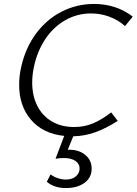

<svg xmlns="http://www.w3.org/2000/svg" viewBox="-20 -684 692 972"><path d="M152 -347Q143 -305 143 -266Q143 -200 168.5 -149Q194 -98 242 -69.5Q290 -41 356 -41Q407 -41 451 -59.5Q495 -78 543 -115L576 -72Q515 -33 461 -14Q407 5 351 6L323 74H331Q380 74 412 100.5Q444 127 444 170Q444 215 408 241.5Q372 268 314 268Q253 268 217 236L236 199Q252 211 272.5 218Q293 225 313 225Q346 225 364.5 208.5Q383 192 383 169Q383 145 361.5 130.5Q340 116 303 116Q280 116 261 120L305 4Q198 -7 137.5 -77Q77 -147 77 -254Q77 -303 88 -348Q110 -444 163.5 -515.5Q217 -587 293 -625.5Q369 -664 456 -664Q568 -664 652 -600L613 -552Q578 -583 533.5 -599.5Q489 -616 441 -616Q371 -616 311 -582Q251 -548 210 -487Q169 -426 152 -347Z"/></svg>

Font: Ysabeau Semilight
Style: Italic
Weight: 300
Italic angle: -12°
Designer: Christian Thalmann (Catharsis Fonts)
Version: Version 0.003